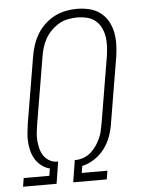

<svg xmlns="http://www.w3.org/2000/svg" viewBox="-53 -785 606 827"><g transform="rotate(-5 250.0 -371.5)"><path d="M13 0 19 -37H130L135 -68Q116 -73 100.5 -84.5Q85 -96 74.5 -112Q64 -128 58.5 -147.5Q53 -167 51.5 -187Q50 -207 52 -228Q54 -249 57 -269L105 -555Q109 -580 117 -604Q125 -628 138 -650Q151 -672 170.5 -690.5Q190 -709 213 -721Q236 -733 261 -738Q286 -743 310 -743Q337 -743 363 -737Q389 -731 409.5 -716Q430 -701 443 -679Q456 -657 461.5 -631.5Q467 -606 466.5 -579Q466 -552 462 -525L414 -238Q410 -211 400 -183Q390 -155 372 -131Q354 -107 328.5 -90Q303 -73 275 -67L270 -37H381L375 0H230L245 -95H254Q271 -96 287.5 -103Q304 -110 317 -122Q330 -134 340 -149Q350 -164 357 -179.5Q364 -195 367.5 -211.5Q371 -228 374 -244L422 -531Q425 -552 426 -573.5Q427 -595 423.5 -615Q420 -635 411 -653Q402 -671 386.5 -683.5Q371 -696 351 -701Q331 -706 310 -706Q290 -706 269 -702Q248 -698 230 -687.5Q212 -677 196 -661Q180 -645 170 -627Q160 -609 154 -589Q148 -569 145 -549L97 -263Q94 -245 92 -227.5Q90 -210 91.5 -192.5Q93 -175 97 -158.5Q101 -142 110 -128Q119 -114 133.5 -105Q148 -96 165 -95H173L158 0Z"/></g></svg>

Font: Iosevka SS18 Extralight
Style: Italic
Weight: 200
Italic angle: -9°
Monospace: yes
Designer: Belleve Invis
Foundry: Belleve Invis
Version: Version 25.1.1; ttfautohint (v1.8.4)